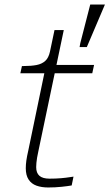

<svg xmlns="http://www.w3.org/2000/svg" viewBox="-20 -824 484 849"><path d="M193 5Q164 5 141.5 -3Q119 -11 106.5 -30Q94 -49 94 -80Q94 -96 96.5 -114Q99 -132 105 -158L181 -524L210 -537H396L388 -500H70L77 -532H86Q118 -532 141.5 -536.5Q165 -541 180 -554.5Q195 -568 201 -596L221 -691H262L150 -157Q146 -140 144 -127Q142 -114 141 -104Q140 -94 140 -85Q140 -59 154.5 -46.5Q169 -34 199 -34Q227 -34 250 -36Q273 -38 288 -40.5Q303 -43 305 -43L297 -4Q281 -1 252.5 2Q224 5 193 5ZM364 -616 444 -804H379L335 -633L332 -616Z"/></svg>

Font: Roboto Serif Thin
Style: Italic
Weight: 250
Italic angle: -10°
Version: Version 1.007